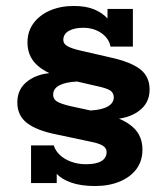

<svg xmlns="http://www.w3.org/2000/svg" viewBox="-20 -613 559 643"><path d="M298 10Q251 10 218.5 -1.5Q186 -13 170 -31V0H84V-126H160Q165 -109 180 -94.5Q195 -80 218 -71.5Q241 -63 268 -63Q302 -63 319.5 -73.5Q337 -84 337 -104Q337 -117 324.5 -125Q312 -133 281 -139L168 -163Q103 -176 70.5 -201Q38 -226 38 -270Q38 -317 75.5 -343.5Q113 -370 170 -369L183 -354Q129 -370 100.5 -398.5Q72 -427 72 -471Q72 -508 92.5 -535.5Q113 -563 148 -578Q183 -593 227 -593Q268 -593 295.5 -581.5Q323 -570 340 -551V-583H425V-457H350Q347 -475 334 -489.5Q321 -504 301.5 -512Q282 -520 259 -520Q229 -520 210.5 -509.5Q192 -499 192 -479Q192 -467 205 -459Q218 -451 248 -444L348 -421Q417 -406 449 -381.5Q481 -357 481 -313Q481 -267 444 -240.5Q407 -214 352 -214L340 -229Q398 -213 427.5 -185Q457 -157 457 -112Q457 -74 437 -47Q417 -20 381 -5Q345 10 298 10ZM283 -243Q321 -245 341 -256.5Q361 -268 361 -287Q361 -302 349 -310Q337 -318 303 -325L238 -340Q199 -338 178.5 -327Q158 -316 158 -296Q158 -282 169.5 -274Q181 -266 214 -258Z"/></svg>

Font: Rokkitt
Style: Bold
Weight: 700
Designer: Vernon Adams
Foundry: Vernon Adams
Version: Version 3.103